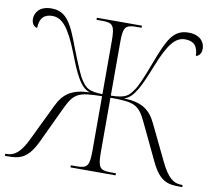

<svg xmlns="http://www.w3.org/2000/svg" viewBox="-79 -811 1005 902"><g transform="rotate(10 423.0 -360.0)"><path d="M0 0H11C68 0 108 -6 150 -94L232 -268C268 -343 288 -354 401 -355V-95C401 -23 392 -10 340 -10H313V0H528V-10H500C451 -10 441 -23 441 -96V-355C558 -355 578 -344 614 -268L697 -94C739 -6 778 0 836 0H846V-10H840C803 -10 775 -30 740 -102L659 -270C630 -331 592 -360 504 -363C551 -374 580 -444 616 -534C662 -651 695 -686 740 -686C780 -686 801 -665 802 -618C819 -621 828 -637 828 -657C828 -686 807 -720 750 -720C678 -720 653 -668 610 -555C580 -475 560 -428 546 -411C525 -380 510 -366 441 -365V-619C441 -691 450 -704 503 -704H528V-714H313V-704H341C392 -704 401 -691 401 -619V-365C336 -366 321 -380 300 -411C287 -428 267 -475 236 -555C194 -668 168 -720 96 -720C39 -720 18 -686 18 -657C18 -637 27 -621 45 -618C46 -665 67 -686 106 -686C151 -686 185 -651 231 -534C266 -444 295 -374 342 -363C254 -360 216 -331 187 -270L106 -102C72 -30 43 -10 6 -10H0Z"/></g></svg>

Font: Noto Serif Display SemiCondensed ExtraLight
Style: Regular
Weight: 200
Width: 4
Designer: Monotype Design Team
Foundry: Monotype Imaging Inc.
Version: Version 2.009